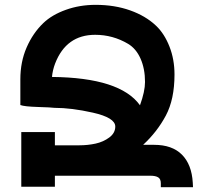

<svg xmlns="http://www.w3.org/2000/svg" viewBox="-20 -780 839 801"><path d="M564 -340.8Q585 -398.9 585 -438Q585 -493.2 566.4 -535.2Q547.9 -577.1 514.2 -597.2Q450.7 -634.8 377 -634.8Q256.3 -634.8 210 -515.1Q199.7 -488.3 196.8 -459Q481.4 -456.1 564 -340.8ZM311 -173.8Q346.2 -173.8 378.7 -180.9Q411.1 -188 436 -206.5Q460.9 -225.1 460.9 -252Q460.9 -289.1 367.2 -310.1Q278.3 -330.1 207 -330.1Q194.8 -332 138.2 -333.7Q81.5 -335.4 64.9 -341.8V-449.2Q64.9 -522 91.1 -582Q117.2 -642.1 161.1 -684.1Q196.8 -718.3 254.6 -739Q312.5 -759.8 378.9 -759.8Q458 -759.8 523.2 -736.6Q588.4 -713.4 631.8 -671.9Q666 -639.2 687 -585.7Q708 -532.2 708 -469.2Q708 -365.7 671.9 -297.9Q635.7 -230 577.1 -175.8H623Q698.2 -175.8 739 -134.8Q779.8 -93.8 784.2 -18.1L785.2 1H650.9V-15.1Q650.9 -33.2 640.1 -40Q629.4 -46.9 606.9 -46.9H209V-1H68.8V-229H209V-173.8Z"/></svg>

Font: Miedinger*
Style: Bold
Weight: 700
Version: Version 001.000